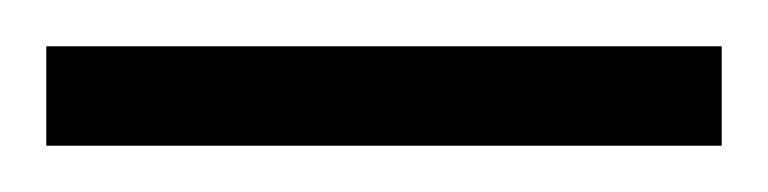

<svg xmlns="http://www.w3.org/2000/svg" viewBox="-20 101 332 83"><path d="M0 164V121H292V164Z"/></svg>

Font: Saira ExtraCondensed Light
Style: Regular
Weight: 300
Width: 2
Designer: Hector Gatti with collaboration of the Omnibus-Type team
Foundry: Omnibus-Type
Version: Version 1.101